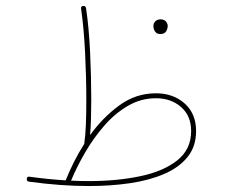

<svg xmlns="http://www.w3.org/2000/svg" viewBox="-20 -623 759 644"><path d="M69.8 -23.4Q70.8 -31.7 79.1 -30.3Q141.1 -21.5 200.2 -18.1Q212.4 -48.3 228 -79.6Q243.7 -110.8 262.7 -140.6Q262.7 -141.1 262.7 -141.6Q266.6 -167.5 268.1 -205.8Q269.5 -244.1 269.5 -289.6Q269.5 -364.3 265.4 -446.8Q261.2 -529.3 252 -593.8Q250.5 -602.1 258.8 -603Q267.1 -604 268.6 -595.7Q278.3 -530.8 282.2 -448Q286.1 -365.2 286.1 -289.6Q286.1 -255.4 285.2 -225.1Q284.2 -194.8 282.2 -169.9Q324.7 -229 380.1 -269.5Q435.5 -310.1 502.9 -310.1Q561 -310.1 599.4 -275.9Q637.7 -241.7 637.7 -183.6Q637.7 -131.8 609.1 -96.4Q580.6 -61 530.8 -39.6Q481 -18.1 416 -8.5Q351.1 1 278.3 1Q184.1 1 77.1 -13.7Q68.8 -15.1 69.8 -23.4ZM502.9 -293.5Q453.1 -293.5 409.7 -268.3Q366.2 -243.2 330.3 -202.1Q294.4 -161.1 266.1 -112.5Q237.8 -64 218.3 -17.1Q249 -15.6 278.3 -15.6Q372.6 -15.6 450.4 -32Q528.3 -48.3 574.7 -85.2Q621.1 -122.1 621.1 -183.6Q621.1 -234.4 587.4 -263.9Q553.7 -293.5 502.9 -293.5ZM494.6 -536.6Q494.6 -544.4 500.7 -551.3Q506.8 -558.1 519 -558.1Q532.2 -558.1 538.6 -548.3Q542.5 -542.5 542.5 -535.6Q542.5 -526.9 537.1 -517.8Q531.7 -508.8 517.6 -508.8Q508.3 -508.8 503.2 -513.7Q498 -518.6 496.1 -524.9Q494.6 -530.3 494.6 -536.6Z"/></svg>

Font: Mikhak-DS1-FD Thin
Style: Regular
Weight: 100
Designer: Amin Abedi
Version: Version 3.2